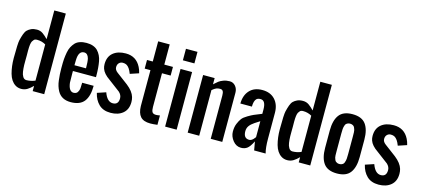

<svg xmlns="http://www.w3.org/2000/svg" viewBox="-66 -1439 4417 2011"><g transform="rotate(15 2142.5 -433.5)"><path d="M326.7 -563V-874.5H451.7V0H326.7V-56.6Q298.3 -27.3 269 -9.3Q239.7 8.8 202.6 8.8Q166 8.8 137.7 -9.8Q86.9 -43 65.9 -118.7Q45.4 -194.8 45.4 -281.7V-287.6Q45.4 -442.4 54.2 -479.5Q63 -516.6 74.2 -547.9Q85.4 -579.1 101.6 -594.7Q117.7 -610.4 142.6 -622.1Q167.5 -633.8 204.6 -633.8Q241.7 -633.8 270 -613.3Q298.3 -592.8 326.7 -563ZM232.9 -531.2Q208.5 -531.2 198.7 -519.5Q189 -507.8 184.1 -500Q169.9 -475.1 169.9 -398.4L170.4 -344.2Q170.4 -322.8 169.9 -293Q169.9 -263.2 169.9 -241.7Q169.9 -219.7 171.9 -204.1Q173.8 -188.5 175.8 -170.4Q179.7 -140.6 193.8 -117.2Q208 -93.8 232.9 -93.8Q278.3 -93.8 326.7 -113.3V-506.3Q284.7 -531.2 232.9 -531.2Z M804.2 -375Q804.2 -451.2 795.9 -481.4Q782.2 -531.2 743.2 -531.2Q682.6 -531.2 680.2 -431.2Q679.2 -399.4 679.2 -388.2V-375ZM679.2 -281.2Q679.2 -204.1 680.7 -185.5Q691.9 -96.7 741.7 -93.8Q773.4 -93.8 786.6 -113.8Q799.8 -133.8 802.2 -157.7Q804.7 -181.6 804.7 -218.8H929.2Q929.2 -106.4 884.8 -48.8Q839.8 8.8 739.3 8.8Q638.7 8.8 596.2 -68.4Q569.3 -116.7 562 -180.7Q554.2 -244.6 554.2 -309.1Q553.7 -373.5 556.6 -409.2Q559.6 -444.3 566.4 -481.4Q573.2 -518.6 586.9 -544.4Q600.6 -570.3 620.1 -591.8Q640.6 -613.3 670.9 -623Q701.2 -633.8 741.7 -633.8Q782.2 -633.8 812.5 -623Q842.8 -612.3 863.3 -591.8Q904.8 -548.3 917 -481.9Q929.2 -416 929.2 -327.1V-312.5H679.2Z M1074.2 -187.5Q1107.4 -93.8 1168.9 -93.8Q1230.5 -93.8 1230.5 -163.1Q1230.5 -199.7 1199.2 -228.5L1074.2 -322.3Q1005.9 -368.7 988.3 -419.9Q980.5 -442.4 980.5 -468.8Q980.5 -548.8 1031.2 -591.3Q1082 -633.8 1168 -633.8Q1282.2 -633.8 1333 -532.2Q1347.7 -503.9 1355.5 -468.8L1261.7 -437.5Q1237.3 -503.9 1202.6 -522.5Q1187 -531.2 1162.6 -531.2Q1138.7 -531.2 1122.1 -514.6Q1105.5 -498 1105.5 -468.8Q1105.5 -439.5 1136.7 -416L1261.7 -322.3Q1331.1 -267.6 1348.1 -209.5Q1355.5 -184.6 1355.5 -156.2Q1355.5 -76.2 1304.7 -33.7Q1253.9 8.8 1171.9 8.8Q1090.8 8.8 1043.9 -37.1Q997.1 -83 980.5 -156.2Z M1603 8.8Q1529.3 8.8 1496.1 -28.8Q1462.9 -66.4 1461.4 -142.6V-531.2H1398.9V-625H1461.4V-843.8H1586.4V-625H1680.2V-531.2H1586.4V-166.5Q1586.4 -128.9 1596.7 -111.3Q1606.9 -93.8 1638.2 -93.8Q1652.3 -93.8 1680.2 -98.6V2.9Q1633.3 8.8 1603 8.8Z M1762.7 -843.8H1887.7V-718.8H1762.7ZM1762.7 -625H1887.7V0H1762.7Z M2294.9 -633.8Q2332.5 -633.8 2357.4 -604.5Q2382.3 -575.2 2382.3 -532.7V0H2257.3V-468.8Q2257.3 -502 2248 -516.6Q2239.3 -531.2 2216.8 -531.2Q2194.3 -531.2 2176.3 -523.9Q2158.2 -516.6 2132.3 -494.6V0H2007.3V-625H2132.3V-557.6Q2160.2 -583 2177.7 -596.7Q2195.3 -610.4 2226.6 -622.1Q2257.8 -633.8 2294.9 -633.8Z M2586.4 -171.4Q2586.4 -93.8 2648.9 -93.8Q2677.7 -93.8 2705.1 -131.8Q2710 -138.7 2711.4 -139.6V-312.5Q2703.6 -307.1 2685.5 -295.9Q2667.5 -284.2 2656.7 -277.3Q2622.6 -254.9 2604.5 -230Q2586.4 -205.1 2586.4 -171.4ZM2711.4 -437.5Q2711.4 -537.1 2654.8 -537.1Q2625 -537.1 2610.4 -522.9Q2586.9 -499.5 2586.4 -437.5H2461.4Q2462.4 -527.3 2511.7 -580.6Q2560.5 -633.8 2648.4 -633.8Q2736.3 -633.8 2786.1 -580.1Q2835.9 -526.4 2836.4 -437.5V-156.2Q2836.4 -58.6 2852.5 0H2728L2711.4 -93.8Q2680.2 -31.2 2652.8 -11.2Q2625.5 8.8 2586.4 8.8Q2534.2 8.8 2498 -36.1Q2461.9 -81.1 2461.4 -132.8Q2460.9 -183.6 2476.6 -220.7Q2492.2 -257.8 2509.3 -280.3Q2526.4 -302.7 2566.4 -326.2Q2606.4 -349.6 2627 -358.4Q2647.5 -367.2 2677.2 -378.9Q2707 -390.6 2711.4 -392.6Z M3211.4 -563V-874.5H3336.4V0H3211.4V-56.6Q3183.1 -27.3 3153.8 -9.3Q3124.5 8.8 3087.4 8.8Q3050.8 8.8 3022.5 -9.8Q2971.7 -43 2950.7 -118.7Q2930.2 -194.8 2930.2 -281.7V-287.6Q2930.2 -442.4 2939 -479.5Q2947.8 -516.6 2959 -547.9Q2970.2 -579.1 2986.3 -594.7Q3002.4 -610.4 3027.3 -622.1Q3052.2 -633.8 3089.4 -633.8Q3126.5 -633.8 3154.8 -613.3Q3183.1 -592.8 3211.4 -563ZM3117.7 -531.2Q3093.3 -531.2 3083.5 -519.5Q3073.7 -507.8 3068.8 -500Q3054.7 -475.1 3054.7 -398.4L3055.2 -344.2Q3055.2 -322.8 3054.7 -293Q3054.7 -263.2 3054.7 -241.7Q3054.7 -219.7 3056.6 -204.1Q3058.6 -188.5 3060.5 -170.4Q3064.5 -140.6 3078.6 -117.2Q3092.8 -93.8 3117.7 -93.8Q3163.1 -93.8 3211.4 -113.3V-506.3Q3169.4 -531.2 3117.7 -531.2Z M3575.7 -501Q3566.9 -478.5 3565.4 -456.5Q3564 -434.6 3564 -406.2V-218.8Q3563.5 -160.2 3567.4 -147.5Q3571.3 -134.8 3575.7 -124Q3580.1 -113.3 3586.9 -107.4Q3593.8 -101.6 3603.5 -97.7Q3613.3 -93.8 3626.5 -93.8Q3639.6 -93.8 3649.4 -97.7Q3659.2 -101.6 3666 -107.4Q3672.9 -113.3 3677.2 -124Q3686 -146.5 3687.5 -168.5Q3689 -190.4 3689 -218.8V-406.2Q3689.5 -464.8 3685.5 -477.5Q3681.6 -490.2 3677.2 -501Q3672.9 -511.7 3666 -517.6Q3659.2 -523.4 3649.4 -527.3Q3639.6 -531.2 3626.5 -531.2Q3613.3 -531.2 3603.5 -527.3Q3593.8 -523.4 3586.9 -517.6Q3580.1 -511.7 3575.7 -501ZM3439 -218.8V-406.2Q3439 -516.6 3482.4 -575.2Q3525.9 -633.8 3626.5 -633.8Q3727.1 -633.8 3770.5 -575.2Q3814 -516.6 3814 -406.2V-218.8Q3814 -108.4 3770.5 -49.8Q3727.1 8.8 3626.5 8.8Q3525.9 8.8 3482.4 -49.8Q3439 -108.4 3439 -218.8Z M3980.5 -187.5Q4013.7 -93.8 4075.2 -93.8Q4136.7 -93.8 4136.7 -163.1Q4136.7 -199.7 4105.5 -228.5L3980.5 -322.3Q3912.1 -368.7 3894.5 -419.9Q3886.7 -442.4 3886.7 -468.8Q3886.7 -548.8 3937.5 -591.3Q3988.3 -633.8 4074.2 -633.8Q4188.5 -633.8 4239.3 -532.2Q4253.9 -503.9 4261.7 -468.8L4168 -437.5Q4143.6 -503.9 4108.9 -522.5Q4093.3 -531.2 4068.8 -531.2Q4044.9 -531.2 4028.3 -514.6Q4011.7 -498 4011.7 -468.8Q4011.7 -439.5 4043 -416L4168 -322.3Q4237.3 -267.6 4254.4 -209.5Q4261.7 -184.6 4261.7 -156.2Q4261.7 -76.2 4210.9 -33.7Q4160.2 8.8 4078.1 8.8Q3997.1 8.8 3950.2 -37.1Q3903.3 -83 3886.7 -156.2Z"/></g></svg>

Font: Oswald
Style: Book
Weight: 400
Designer: vernon adams
Foundry: vernon adams
Version: Version 1.000